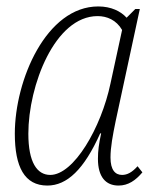

<svg xmlns="http://www.w3.org/2000/svg" viewBox="-20 -566 495 596"><path d="M127 10C188 10 241 -40 291 -152H294C287 -120 284 -98 284 -73C284 -17 308 10 348 10C378 10 401 -6 422 -31L407 -50C390 -31 375 -23 359 -23C338 -23 323 -38 323 -77C323 -109 330 -146 339 -190L414 -538H400L373 -511C355 -531 325 -546 285 -546C124 -546 26 -318 26 -151C26 -48 56 10 127 10ZM136 -23C95 -23 68 -62 68 -151C68 -300 150 -516 283 -516C312 -516 341 -504 359 -473L323 -307C294 -169 209 -23 136 -23Z"/></svg>

Font: Noto Serif Condensed ExtraLight
Style: Italic
Weight: 200
Width: 3
Italic angle: -12°
Designer: Monotype Design Team
Foundry: Monotype Imaging Inc.
Version: Version 2.013